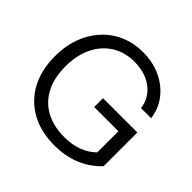

<svg xmlns="http://www.w3.org/2000/svg" viewBox="-177 -883 1068 1068"><g transform="rotate(45 357.5 -349.0)"><path d="M393.3 -367.8V-298.1H584V-131.7C558.8 -107.8 530.7 -90.1 499.8 -78.9C468.8 -67.7 433.6 -62 394.2 -62C336.8 -62 287.6 -73.3 246.6 -95.8C205.7 -118.4 174.4 -150.9 152.7 -193.1C131.1 -235.4 120.3 -285.9 120.3 -344.6C120.3 -403.3 130.8 -454.3 151.8 -497.5C172.7 -540.8 202.3 -574.5 240.3 -598.7C278.4 -622.9 322.9 -635 373.9 -635C430.7 -635 478 -620.7 515.7 -592.4C553.5 -563.9 575.6 -525.9 582 -478.2H661.4C655.6 -523.4 639.3 -563 612.5 -597.2C585.7 -631.5 551.5 -658.3 509.9 -677.6C468.3 -697 422 -706.6 371 -706.6C305.8 -706.6 248.2 -691.1 198.2 -660.2C148.2 -629.2 109.2 -586.4 81.1 -531.9C53 -477.4 39 -414.3 39 -342.7C39 -271 53.2 -208.9 81.6 -156.3C110 -103.6 150.3 -62.9 202.6 -33.8C254.9 -4.8 316.5 9.7 387.5 9.7C443.6 9.7 494.8 0.4 540.9 -18.3C587 -37 627.9 -65.1 663.3 -102.5V-367.8Z"/></g></svg>

Font: Diatome
Style: Regular
Weight: 400
Designer: 15.100.17
Foundry: 15.100.17
Version: Version 1.008;Fontself Maker 3.5.8